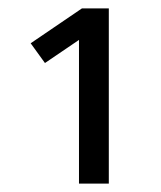

<svg xmlns="http://www.w3.org/2000/svg" viewBox="-20 -759 384 457"><path d="M239 -739V-322H168V-664L87 -609L53 -656L175 -739Z"/></svg>

Font: Fira Sans Condensed
Style: Regular
Weight: 400
Width: 3
Designer: Carrois Corporate & Edenspiekermann AG
Foundry: Carrois Corporate GbR & Edenspiekermann AG
Version: Version 4.202;PS 004.202;hotconv 1.0.88;makeotf.lib2.5.64775